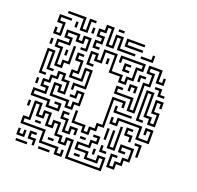

<svg xmlns="http://www.w3.org/2000/svg" viewBox="-123 -827 987 964"><g transform="rotate(20 370.0 -345.0)"><path d="M169 -624V-684H85V-696H181V-636H199V-696H235V-684H211V-624ZM259 -564V-606H289V-624H259V-666H289V-696H331V-606H349V-666H391V-606H475V-594H379V-654H361V-594H319V-684H301V-654H271V-636H301V-594H271V-576H295V-564ZM355 -684V-696H385V-684ZM49 -564V-600H61V-576H79V-624H49V-666H115V-654H61V-636H91V-564ZM409 -624V-666H505V-654H421V-636H505V-624ZM139 -630V-660H151V-630ZM229 -630V-660H241V-630ZM505 -594V-606H559V-630H571V-594ZM109 -414V-504H79V-546H139V-564H109V-606H181V-576H199V-606H241V-534H205V-546H229V-594H211V-564H169V-594H121V-576H151V-534H91V-516H121V-426H139V-456H169V-540H181V-444H151V-414ZM529 -324V-384H439V-426H475V-414H451V-396H541V-336H559V-486H589V-534H559V-576H631V-516H649V-540H661V-504H619V-564H571V-546H601V-474H571V-324ZM439 -444V-474H379V-564H331V-504H289V-534H271V-486H295V-474H259V-546H301V-516H319V-576H391V-486H451V-456H469V-486H499V-546H529V-564H421V-540H409V-576H541V-534H511V-474H481V-444ZM439 -504V-546H475V-534H451V-516H475V-504ZM49 -510V-540H61V-510ZM349 -510V-540H361V-510ZM229 -330V-366H289V-444H271V-384H199V-426H229V-474H199V-516H235V-504H211V-486H241V-414H211V-396H259V-456H301V-354H241V-330ZM529 -480V-516H565V-504H541V-480ZM139 -480V-510H151V-480ZM49 -354V-486H91V-396H115V-384H79V-474H61V-366H85V-354ZM649 -444V-474H625V-486H661V-456H685V-444ZM499 -420V-456H541V-420H529V-444H511V-420ZM589 -294V-456H631V-336H661V-306H679V-354H649V-426H691V-390H679V-414H661V-366H691V-294H649V-324H619V-444H601V-306H625V-294ZM139 -204V-234H49V-276H109V-294H79V-336H109V-366H139V-396H181V-366H211V-294H169V-324H151V-276H241V-246H259V-276H289V-324H271V-294H235V-306H259V-336H301V-264H271V-234H229V-264H139V-336H181V-306H199V-354H169V-384H151V-354H121V-324H91V-306H121V-264H61V-246H151V-216H199V-234H175V-246H211V-204ZM349 -144V-174H289V-240H301V-186H361V-156H379V-186H409V-216H439V-366H511V-330H499V-354H451V-204H421V-174H391V-144ZM49 -300V-330H61V-300ZM469 -294V-330H481V-306H565V-294ZM619 -204V-264H511V-234H469V-270H481V-246H499V-276H631V-216H679V-264H661V-240H649V-276H691V-204ZM589 -180V-204H559V-246H595V-234H571V-216H601V-180ZM499 -114V-210H511V-126H529V-240H541V-114ZM259 -114V-174H229V-216H265V-204H241V-186H271V-126H289V-156H331V-120H319V-144H301V-114ZM259 6V-24H169V-84H49V-126H79V-216H121V-156H139V-186H181V-126H199V-156H241V-96H271V-66H289V-96H331V-6H499V-54H481V-24H409V-54H349V-96H409V-126H439V-144H415V-156H451V-114H421V-84H361V-66H421V-36H469V-66H511V6H319V-84H301V-54H259V-84H229V-144H211V-114H169V-174H151V-144H109V-204H91V-114H61V-96H181V-36H271V-6H289V-30H301V6ZM469 -150V-210H481V-150ZM49 -180V-210H61V-180ZM649 -120V-174H625V-186H661V-120ZM529 -24V-96H565V-84H541V-36H559V-66H589V-96H619V-144H571V-126H595V-114H559V-156H631V-84H601V-54H571V-24ZM115 -114V-126H145V-114ZM355 -114V-126H385V-114ZM469 -84V-120H481V-96H505V-84ZM439 -60V-90H451V-60ZM139 0V-24H109V-66H145V-54H121V-36H151V0ZM205 -54V-66H235V-54ZM49 -24V-60H61V-36H79V-60H91V-24ZM355 -24V-36H385V-24ZM55 6V-6H115V6ZM175 6V-6H235V6Z"/></g></svg>

Font: Rubik Maze
Style: Regular
Weight: 400
Designer: Hubert and Fischer, NaN
Foundry: Hubert and Fischer, NaN
Version: Version 2.200